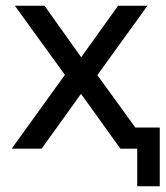

<svg xmlns="http://www.w3.org/2000/svg" viewBox="-20 -521 583 673"><path d="M461 132V0H425V-74H540V132ZM21 0 225 -283 226 -233 32 -501H136L274 -307H255L394 -501H497L304 -234L305 -280L508 0H402L254 -206H274L126 0Z"/></svg>

Font: Nunitoga
Style: Medium
Weight: 500
Designer: Vernon Adams
Foundry: Vernon Adams
Version: Version 1.0